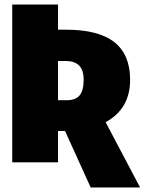

<svg xmlns="http://www.w3.org/2000/svg" viewBox="-20 -716 638 847"><path d="M267 -138H236V0H34V-696H236V-585H271Q415 -585 484.5 -530Q554 -475 554 -364Q554 -236 446 -177L598 111H380ZM236 -274H275Q314 -274 331.5 -295.5Q349 -317 349 -364Q349 -407 329 -427Q309 -447 269 -447H236Z"/></svg>

Font: Fira Sans Condensed Black
Style: Regular
Weight: 900
Width: 3
Designer: Carrois Corporate & Edenspiekermann AG
Foundry: Carrois Corporate GbR & Edenspiekermann AG
Version: Version 4.203